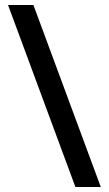

<svg xmlns="http://www.w3.org/2000/svg" viewBox="-20 -739 432 764"><path d="M113 -719 381 5H280L12 -719Z"/></svg>

Font: Noto Sans Ethiopic ExtraCondensed SemiBold
Style: Regular
Weight: 600
Width: 2
Designer: Monotype Design Team
Foundry: Monotype Imaging Inc.
Version: Version 2.102; ttfautohint (v1.8.4.7-5d5b)